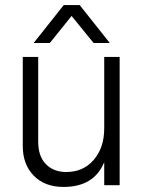

<svg xmlns="http://www.w3.org/2000/svg" viewBox="-20 -732 569 759"><path d="M453 0H392V-91Q352 7 231 7Q157 7 113.5 -37.5Q70 -82 70 -155V-507H131V-172Q131 -114 161.5 -83Q192 -52 242 -52Q309 -52 350.5 -100Q392 -148 392 -225V-507H453ZM177 -562H113L232 -712H295L414 -562H350L263 -669Z"/></svg>

Font: Hind Siliguri Light
Style: Regular
Weight: 300
Designer: Jyotish Sonowal
Foundry: Indian Type Foundry
Version: Version 1.001;PS 1.0;hotconv 1.0.86;makeotf.lib2.5.63406; tt